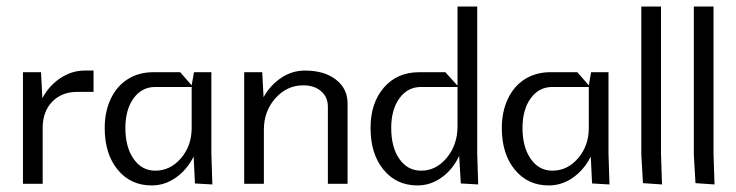

<svg xmlns="http://www.w3.org/2000/svg" viewBox="-20 -560 2244 585"><path d="M50 -340H105L109 -261Q123 -287 143 -305.5Q163 -324 187 -334.5Q211 -345 237 -345H265V-280H215Q168 -280 139 -250Q110 -220 110 -170V0H50Z M299 -170Q299 -220 317.5 -259Q336 -298 369.5 -319Q403 -340 447 -340H529L564 -300L571 -340H624V-92L627 2L574 -1L570 -83Q550 -43 516 -19Q482 5 442 5Q378 5 338.5 -43Q299 -91 299 -170ZM362 -170Q362 -112 387 -76Q412 -40 453 -40Q499 -40 531.5 -78Q564 -116 564 -170V-295H453Q412 -295 387 -260.5Q362 -226 362 -170Z M724 0V-340H779L783 -264Q804 -301 837 -323Q870 -345 909 -345Q968 -345 1003.5 -317.5Q1039 -290 1039 -245V0H979V-235Q979 -264 958.5 -282Q938 -300 904 -300Q854 -300 819 -260.5Q784 -221 784 -165V0Z M1109 -170Q1109 -246 1149.5 -293Q1190 -340 1257 -340H1337L1374 -299V-540H1434V-92L1437 2L1384 -1L1379 -85Q1360 -44 1326 -19.5Q1292 5 1252 5Q1188 5 1148.5 -43Q1109 -91 1109 -170ZM1172 -170Q1172 -111 1197 -75.5Q1222 -40 1263 -40Q1309 -40 1341.5 -79.5Q1374 -119 1374 -175V-295H1263Q1222 -295 1197 -260.5Q1172 -226 1172 -170Z M1509 -170Q1509 -220 1527.5 -259Q1546 -298 1579.5 -319Q1613 -340 1657 -340H1739L1774 -300L1781 -340H1834V-92L1837 2L1784 -1L1780 -83Q1760 -43 1726 -19Q1692 5 1652 5Q1588 5 1548.5 -43Q1509 -91 1509 -170ZM1572 -170Q1572 -112 1597 -76Q1622 -40 1663 -40Q1709 -40 1741.5 -78Q1774 -116 1774 -170V-295H1663Q1622 -295 1597 -260.5Q1572 -226 1572 -170Z M1934 -540H1994V-92L1997 2L1939 -2L1934 -90Z M2094 -540H2154V-92L2157 2L2099 -2L2094 -90Z"/></svg>

Font: Glametrix
Style: Regular
Weight: 500
Designer: gluk
Foundry: gluk
Version: Version 0.40